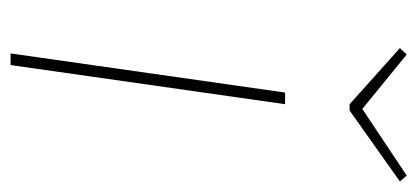

<svg xmlns="http://www.w3.org/2000/svg" viewBox="-233 -556 789 363"><g transform="rotate(90 161.5 -374.5)"><path d="M177 -519 103 0H81L155 -519ZM312 -749 323 -736 189 -641H177L71 -736L83 -749L186 -665Z"/></g></svg>

Font: Fira Sans Thin
Style: Italic
Weight: 250
Italic angle: -8°
Designer: Carrois Corporate & Edenspiekermann AG
Foundry: Carrois Corporate GbR & Edenspiekermann AG
Version: Version 4.203